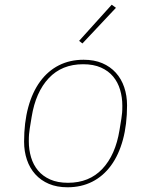

<svg xmlns="http://www.w3.org/2000/svg" viewBox="-20 -781 640 813"><path d="M266 12Q221 12 187 -2.5Q153 -17 129.5 -43Q106 -69 94 -104.5Q82 -140 82 -181Q82 -262 99.5 -326.5Q117 -391 150 -436Q183 -481 229.5 -504.5Q276 -528 334 -528Q379 -528 413 -513.5Q447 -499 470.5 -473Q494 -447 506 -411.5Q518 -376 518 -335Q518 -254 500.5 -189.5Q483 -125 450 -80Q417 -35 370.5 -11.5Q324 12 266 12ZM268 -7Q358 -7 413.5 -66Q469 -125 486 -230L494 -279Q496 -293 497 -303.5Q498 -314 498 -333Q498 -369 488.5 -401Q479 -433 459 -457Q439 -481 407.5 -495Q376 -509 332 -509Q242 -509 186.5 -450Q131 -391 114 -286L106 -237Q104 -223 103 -212.5Q102 -202 102 -183Q102 -147 111.5 -115Q121 -83 141 -59Q161 -35 192.5 -21Q224 -7 268 -7ZM329 -597 315 -608 453 -761 471 -748Z"/></svg>

Font: IBM Plex Mono Thin
Style: Italic
Weight: 100
Italic angle: -9°
Monospace: yes
Designer: Mike Abbink, Paul van der Laan, Pieter van Rosmalen
Foundry: Bold Monday
Version: Version 2.3